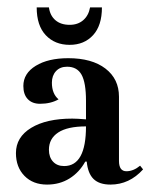

<svg xmlns="http://www.w3.org/2000/svg" viewBox="-20 -489 406 518"><path d="M88 -209Q67 -209 55 -221.5Q43 -234 43 -257Q43 -291 76.5 -311.5Q110 -332 164 -332Q228 -332 264.5 -304Q301 -276 301 -228V-55Q301 -27 321 -27Q340 -27 358 -42L366 -32Q329 9 278 9Q248 9 232.5 -6Q217 -21 214 -53H210Q194 -24 167.5 -7.5Q141 9 107 9Q69 9 46 -14.5Q23 -38 23 -76Q23 -119 64 -144Q105 -169 175 -169Q188 -169 212 -167V-217Q212 -266 200 -287.5Q188 -309 161 -309Q142 -309 131 -297Q120 -285 120 -266Q120 -236 138 -221Q117 -209 88 -209ZM212 -148Q162 -148 137 -131.5Q112 -115 112 -85Q112 -65 123 -53Q134 -41 153 -41Q212 -41 212 -148ZM79 -469H112Q115 -447 129.5 -434.5Q144 -422 168 -422Q190 -422 204.5 -434.5Q219 -447 223 -469H255Q255 -420 231 -394Q207 -368 168 -368Q128 -368 103.5 -394Q79 -420 79 -469Z"/></svg>

Font: Katibeh
Style: Regular
Weight: 400
Designer: Arabic design by Kourosh Beigpour, Latin design by Eduardo Tunni, engineering by Lasse Fister
Version: Version 1.0010g